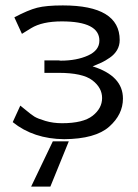

<svg xmlns="http://www.w3.org/2000/svg" viewBox="-20 -506 511 709"><path d="M27 -55 55 -116Q57 -115 76 -99Q95 -83 107 -75.5Q119 -68 147.5 -59.5Q176 -51 209 -51Q287 -51 322 -78.5Q357 -106 357 -144Q357 -182 321 -209.5Q285 -237 196 -237H144V-283H197Q198 -283 200 -282.5Q202 -282 204 -282Q263 -282 305 -301Q347 -320 347 -356Q347 -427 208 -427Q136 -427 95 -402L61 -381L33 -442Q84 -469 117.5 -477.5Q151 -486 212 -486Q422 -486 422 -358Q422 -338 412.5 -321.5Q403 -305 385.5 -293Q368 -281 355 -275Q342 -269 322 -261Q434 -226 434 -142Q434 -83 383 -38Q332 7 217 8Q104 7 27 -55ZM95 183 175 16H234L166 183Z"/></svg>

Font: Coval
Style: Light
Weight: 300
Foundry: Context Ltd
Version: Version 001.000